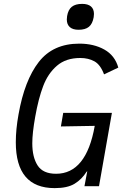

<svg xmlns="http://www.w3.org/2000/svg" viewBox="-20 -960 640 990"><path d="M61.5 -226.5Q61.5 -293 75.5 -370Q106.5 -546 180 -640.5Q253.5 -735 389 -735Q463.5 -735 518 -704.5Q572.5 -674 590 -611.5L516.5 -576.5Q498 -626.5 466.8 -643.8Q435.5 -661 394 -661Q320 -661 273.8 -621.2Q227.5 -581.5 202.8 -516.5Q178 -451.5 161.5 -357.5Q146.5 -273.5 146.5 -221Q146.5 -149.5 174 -106.8Q201.5 -64 269 -64Q425 -64 468.5 -311L294 -308L306 -378H557L490.5 0H415.5L430 -77L426.5 -74.5Q401.5 -35 364.5 -12.5Q327.5 10 262 10Q61.5 10 61.5 -226.5ZM324.5 -859.5Q324.5 -868 326 -877Q331.5 -910 350.2 -925Q369 -940 403.5 -940Q433.5 -940 449 -926.8Q464.5 -913.5 464.5 -888Q464.5 -880 463 -871Q457 -837 438.5 -821.8Q420 -806.5 385 -806.5Q355.5 -806.5 340 -820.2Q324.5 -834 324.5 -859.5Z"/></svg>

Font: JuliaMono
Style: Italic
Weight: 400
Italic angle: -9°
Monospace: yes
Designer: cormullion
Foundry: corm
Version: Version 0.057; ttfautohint (v1.8.4)